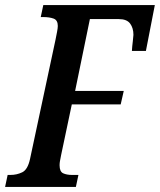

<svg xmlns="http://www.w3.org/2000/svg" viewBox="-38 -734 628 754"><path d="M-18 0 -8 -47H3Q28 -47 49.5 -57.5Q71 -68 80 -110L180 -578Q183 -593 186 -608.5Q189 -624 189 -632Q189 -655 172.5 -661Q156 -667 132 -667H122L132 -714H570L535 -534H480Q481 -552 483.5 -571.5Q486 -591 486 -597Q486 -624 473 -641.5Q460 -659 429 -659H315L257 -377H448L436 -324H244L202 -125Q199 -109 197.5 -101.5Q196 -94 196 -85Q196 -60 210 -53.5Q224 -47 245 -47H270L260 0Z"/></svg>

Font: Noto Serif ExtraCondensed SemiBold
Style: Italic
Weight: 600
Width: 2
Italic angle: -12°
Designer: Monotype Design Team
Foundry: Monotype Imaging Inc.
Version: Version 2.013